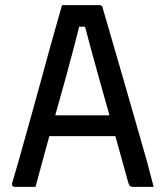

<svg xmlns="http://www.w3.org/2000/svg" viewBox="-20 -726 640 746"><path d="M141 -278H362Q374 -278 385.5 -278Q397 -278 408 -278L436 -288L445 -243L455 -197H151Q148 -197 145.5 -198.5Q143 -200 141.5 -202.5Q140 -205 140 -208ZM118 0Q98 0 78 0Q58 0 37 0Q33 0 30.5 -2Q28 -4 27 -7Q26 -10 27 -14Q38 -50 51 -96Q64 -142 78.5 -194Q93 -246 108.5 -301.5Q124 -357 139 -412Q154 -467 168.5 -520Q183 -573 196.5 -620Q210 -667 221 -706Q261 -706 298.5 -706Q336 -706 367 -706Q371 -706 373.5 -704.5Q376 -703 377.5 -701Q379 -699 379 -695Q399 -626 420 -554Q441 -482 462.5 -407.5Q484 -333 506 -256Q528 -179 551 -99Q557 -74 564 -49.5Q571 -25 577 0Q556 0 535.5 0Q515 0 497 0Q491 0 487.5 -1.5Q484 -3 481.5 -8.5Q479 -14 476 -25Q458 -90 439 -158.5Q420 -227 401 -293.5Q382 -360 364.5 -423Q347 -486 332 -541Q317 -596 306 -639L329 -622H269L292 -639Q281 -595 267.5 -543.5Q254 -492 237.5 -431.5Q221 -371 201.5 -302.5Q182 -234 161 -158.5Q140 -83 118 0Z"/></svg>

Font: RecMonoLinear Nerd Font Mono
Style: Regular
Weight: 400
Monospace: yes
Version: Version 1.085; ttfautohint (v1.8.4.7-5d5b);Nerd Fonts 3.2.1